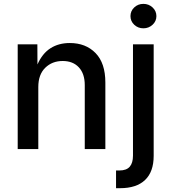

<svg xmlns="http://www.w3.org/2000/svg" viewBox="-20 -777 893 1001"><path d="M179.7 -323.2V0H72.3V-545.9H174.8L175.3 -440.9Q200.7 -498.5 243.4 -525.6Q286.1 -552.7 343.8 -552.7Q427.2 -552.7 478.3 -500.2Q529.3 -447.8 529.3 -346.7V0H421.9V-333.5Q421.9 -392.6 391.1 -425.8Q360.4 -459 306.6 -459Q252 -459 215.8 -423.6Q179.7 -388.2 179.7 -323.2ZM673.3 -545.9H781.2V35.2Q781.2 118.7 736.3 161.4Q691.4 204.1 606.4 204.1H585V111.8H602.1Q639.6 111.8 656.5 92Q673.3 72.3 673.3 34.7ZM727.5 -629.4Q699.7 -629.4 679.9 -647.9Q660.2 -666.5 660.2 -692.9Q660.2 -719.7 679.9 -738.3Q699.7 -756.8 727.5 -756.8Q755.4 -756.8 775.4 -738.3Q795.4 -719.7 795.4 -692.9Q795.4 -666.5 775.4 -647.9Q755.4 -629.4 727.5 -629.4Z"/></svg>

Font: Inter Medium
Style: Regular
Weight: 500
Designer: Rasmus Andersson
Foundry: rsms
Version: Version 4.001;git-9221beed3